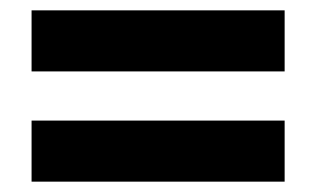

<svg xmlns="http://www.w3.org/2000/svg" viewBox="-20 -589 612 371"><path d="M41 -451H530V-569H41ZM41 -238H530V-356H41Z"/></svg>

Font: Noto Sans Tamil UI ExtraBold
Style: Regular
Weight: 800
Designer: Jelle Bosma - Monotype Design Team
Foundry: Monotype Imaging Inc.
Version: Version 2.004